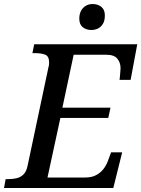

<svg xmlns="http://www.w3.org/2000/svg" viewBox="-41 -934 702 954"><path d="M-21 0 -13 -44H0Q22 -44 41.5 -48.5Q61 -53 75.5 -67Q90 -81 96 -110L200 -601Q202 -607 202.5 -613.5Q203 -620 203 -624Q203 -655 183 -662.5Q163 -670 133 -670H120L129 -714H641L608 -537H553Q554 -542 555 -555Q556 -568 557 -580.5Q558 -593 558 -595Q558 -623 542 -642.5Q526 -662 487 -662H325L269 -399H508L497 -348H259L195 -52H382Q414 -52 436 -63.5Q458 -75 472.5 -93.5Q487 -112 495 -134L511 -177H566L522 0ZM413 -785Q387 -785 370 -799Q353 -813 353 -841Q353 -864 361.5 -880Q370 -896 385 -905Q400 -914 419 -914Q445 -914 462.5 -900Q480 -886 480 -857Q480 -831 470 -815Q460 -799 445 -792Q430 -785 413 -785Z"/></svg>

Font: ET Text
Style: Italic
Weight: 470
Italic angle: -12°
Designer: Monotype Design Team
Foundry: Monotype Imaging Inc.
Version: Version 2.009